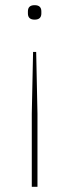

<svg xmlns="http://www.w3.org/2000/svg" viewBox="-20 -531 268 743"><path d="M103 192V-91L108 -330H120L125 -91V192ZM114 -455Q88 -455 88 -479V-487Q88 -511 114 -511Q140 -511 140 -487V-479Q140 -455 114 -455Z"/></svg>

Font: IBM Plex Sans Condensed Thin
Style: Regular
Weight: 100
Width: 3
Designer: Mike Abbink, Paul van der Laan, Pieter van Rosmalen
Foundry: Bold Monday
Version: Version 1.3